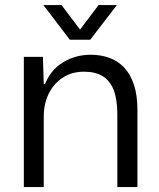

<svg xmlns="http://www.w3.org/2000/svg" viewBox="-20 -754 640 774"><path d="M76.1 0V-524.7H153L156.4 -415.7H161.6Q185.9 -474.3 235.8 -503.8Q285.7 -533.3 345.4 -533.3Q386.1 -533.3 420.6 -520.9Q455.1 -508.6 480.4 -481.9Q505.7 -455.1 519.9 -412.6Q534 -370.1 534 -309.4V0H453V-293.1Q453 -352 438.6 -390.1Q424.1 -428.1 394.6 -446.6Q365.1 -465 319 -465Q269.7 -465 233.1 -441Q196.4 -417 176.4 -376.4Q156.4 -335.7 156.4 -283.7V0ZM261.4 -593.9 155 -733.6H228L302.7 -634.7L377.4 -733.6H451.1L344 -593.9Z"/></svg>

Font: Mona Sans ExtraLight
Style: Regular
Weight: 200
Designer: Deni Anggara
Foundry: GitHub
Version: Version 2.000